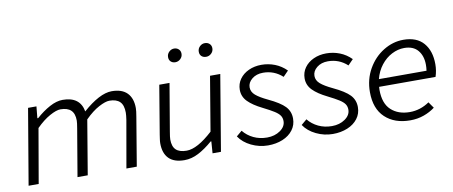

<svg xmlns="http://www.w3.org/2000/svg" viewBox="-68 -1039 3139 1330"><g transform="rotate(-10 1502.0 -374.0)"><path d="M133 -532H192L184 -450H190Q237 -492 286 -518.5Q335 -545 378 -545Q500 -545 519 -439Q576 -490 628 -517.5Q680 -545 723 -545Q795 -545 831.5 -507.5Q868 -470 868 -401Q868 -381 861 -341L804 0H731L789 -331Q794 -364 794 -382Q794 -435 769.5 -459Q745 -483 696 -483Q668 -483 621 -458Q574 -433 523 -382L459 0H387L443 -331Q450 -371 450 -387Q450 -436 425.5 -459.5Q401 -483 352 -483Q323 -483 276 -457Q229 -431 180 -382L114 0H43Z M992 -131Q992 -144 994.5 -160Q997 -176 999 -191L1056 -532H1128L1072 -201Q1065 -161 1065 -145Q1065 -95 1089.5 -72Q1114 -49 1164 -49Q1239 -49 1349 -150L1413 -532H1485L1396 0H1337L1343 -83H1338Q1286 -38 1237 -12.5Q1188 13 1138 13Q1065 13 1028.5 -24Q992 -61 992 -131ZM1149 -709Q1149 -731 1164.5 -746Q1180 -761 1200 -761Q1219 -761 1232 -749Q1245 -737 1245 -717Q1245 -696 1229.5 -681Q1214 -666 1193 -666Q1174 -666 1161.5 -677.5Q1149 -689 1149 -709ZM1365 -709Q1365 -731 1380.5 -746Q1396 -761 1416 -761Q1436 -761 1449 -749Q1462 -737 1462 -717Q1462 -696 1446.5 -681Q1431 -666 1410 -666Q1390 -666 1377.5 -677.5Q1365 -689 1365 -709Z M1523 -86 1562 -119Q1591 -83 1634 -62.5Q1677 -42 1729 -42Q1783 -42 1821.5 -69Q1860 -96 1860 -135Q1860 -157 1849 -173.5Q1838 -190 1811.5 -207Q1785 -224 1733 -250Q1668 -282 1633.5 -317Q1599 -352 1599 -400Q1599 -442 1622.5 -475Q1646 -508 1686.5 -526.5Q1727 -545 1776 -545Q1825 -545 1870 -527.5Q1915 -510 1951 -474L1914 -436Q1856 -489 1778 -489Q1731 -489 1700 -464Q1669 -439 1669 -405Q1669 -373 1696.5 -349.5Q1724 -326 1779 -300Q1862 -261 1895 -226Q1928 -191 1928 -141Q1928 -95 1901.5 -60Q1875 -25 1829 -6Q1783 13 1726 13Q1665 13 1609 -14Q1553 -41 1523 -86Z M1979 -86 2018 -119Q2047 -83 2090 -62.5Q2133 -42 2185 -42Q2239 -42 2277.5 -69Q2316 -96 2316 -135Q2316 -157 2305 -173.5Q2294 -190 2267.5 -207Q2241 -224 2189 -250Q2124 -282 2089.5 -317Q2055 -352 2055 -400Q2055 -442 2078.5 -475Q2102 -508 2142.5 -526.5Q2183 -545 2232 -545Q2281 -545 2326 -527.5Q2371 -510 2407 -474L2370 -436Q2312 -489 2234 -489Q2187 -489 2156 -464Q2125 -439 2125 -405Q2125 -373 2152.5 -349.5Q2180 -326 2235 -300Q2318 -261 2351 -226Q2384 -191 2384 -141Q2384 -95 2357.5 -60Q2331 -25 2285 -6Q2239 13 2182 13Q2121 13 2065 -14Q2009 -41 1979 -86Z M2484 -228Q2484 -318 2525.5 -390.5Q2567 -463 2634 -504Q2701 -545 2774 -545Q2868 -545 2916 -489.5Q2964 -434 2964 -340Q2964 -295 2950 -253H2553Q2552 -245 2552 -232Q2552 -136 2602 -90Q2652 -44 2733 -44Q2807 -44 2871 -88L2901 -45Q2867 -19 2822.5 -3Q2778 13 2726 13Q2616 13 2550 -49Q2484 -111 2484 -228ZM2896 -306Q2899 -327 2899 -347Q2899 -410 2866.5 -449Q2834 -488 2770 -488Q2726 -488 2683 -466Q2640 -444 2607.5 -402.5Q2575 -361 2561 -306Z"/></g></svg>

Font: Nebula Sans Book
Style: Regular
Weight: 400
Italic angle: -9°
Designer: Paul D. Hunt for Adobe (as Source Sans)
Foundry: Nebula Entertainment & Broadcasting LLC
Version: Version 1.010